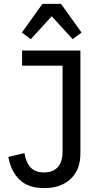

<svg xmlns="http://www.w3.org/2000/svg" viewBox="-20 -959 510 991"><path d="M395 -698V-166Q395 -83 344.5 -35.5Q294 12 209 12Q125 12 80.5 -32Q36 -76 23 -149L106 -169Q115 -117 139.5 -93Q164 -69 208 -69Q253 -69 278 -96Q303 -123 303 -179V-620H94V-698ZM295 -939 401 -791 355 -757 247 -875 139 -757 93 -791 199 -939Z"/></svg>

Font: IBM Plex Sans Condensed Text
Style: Regular
Weight: 450
Width: 3
Designer: Mike Abbink, Paul van der Laan, Pieter van Rosmalen
Foundry: Bold Monday
Version: Version 1.1